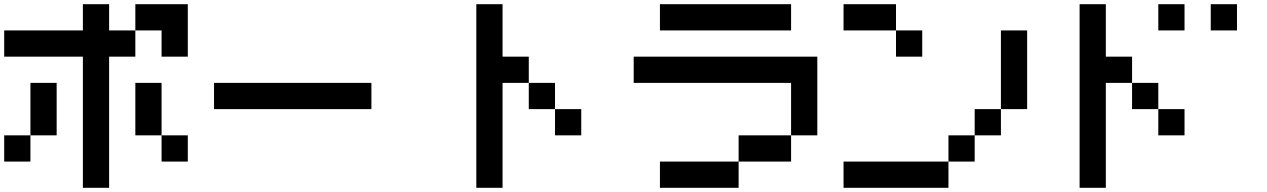

<svg xmlns="http://www.w3.org/2000/svg" viewBox="-20 -895 6040 915"><path d="M0 -125V-250H125V-125ZM0 -625V-750H375V-875H500V-750H625V-625H500V0H375V-625ZM250 -250H125V-500H250ZM750 -250H625V-500H750ZM750 -125V-250H875V-125ZM750 -625V-750H625V-875H875V-625Z M1000 -375V-500H1750V-375Z M2250 0V-875H2375V-625H2500V-500H2375V0ZM2500 -500H2625V-375H2500ZM2625 -250V-375H2750V-250Z M3000 -500V-625H3875V-250H3750V-500ZM3125 0V-125H3500V0ZM3125 -750V-875H3750V-750ZM3500 -125V-250H3750V-125Z M4000 0V-125H4500V0ZM4000 -750V-875H4250V-750ZM4250 -625V-750H4375V-625ZM4500 -125V-250H4625V-125ZM4625 -250V-375H4750V-250ZM4750 -375V-750H4875V-375Z M5125 0V-875H5250V-625H5375V-500H5250V0ZM5375 -500H5500V-375H5375ZM5500 -250V-375H5625V-250ZM5500 -750V-875H5625V-750ZM5750 -750V-875H5875V-750Z"/></svg>

Font: GalmuriMono7 Regular
Style: Regular
Weight: 400
Designer: Lee Minseo (quiple)
Version: Version 2.399;hotconv 1.1.1;makeotfexe 2.6.0 DEVELOPMENT